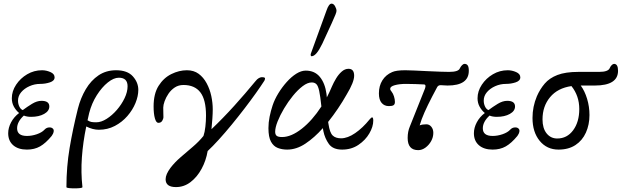

<svg xmlns="http://www.w3.org/2000/svg" viewBox="-20 -811 3416 1055"><path d="M128 11Q80 11 52.5 -13Q25 -37 25 -79Q25 -109 41 -139Q57 -169 85 -190Q67 -205 56 -225.5Q45 -246 45 -271Q45 -310 68.5 -345.5Q92 -381 129.5 -403Q167 -425 211 -425Q234 -425 257 -415Q280 -405 280 -386Q280 -367 254.5 -358.5Q229 -350 201 -350Q170 -350 142 -337.5Q114 -325 96.5 -304.5Q79 -284 79 -258Q79 -241 86 -226Q93 -211 105 -206Q129 -224 156 -240.5Q183 -257 208 -257Q251 -257 251 -226Q251 -201 222.5 -185Q194 -169 151 -169Q127 -169 111 -176Q74 -142 74 -106Q74 -64 128 -64Q155 -64 182.5 -73.5Q210 -83 224 -98Q234 -109 247 -110.5Q260 -112 267 -107Q277 -101 275 -88.5Q273 -76 264 -64Q231 -24 200 -6.5Q169 11 128 11Z M345 217Q345 106 362.5 2Q380 -102 408 -214Q423 -273 451.5 -321Q480 -369 521.5 -397Q563 -425 618 -425Q680 -425 710 -391.5Q740 -358 740 -317Q740 -283 724.5 -245Q709 -207 680 -173.5Q651 -140 611 -119Q571 -98 523 -98Q490 -98 454 -116Q436 -30 430 53.5Q424 137 433 217Q433 221 420 222.5Q407 224 389.5 224Q372 224 358.5 222.5Q345 221 345 217ZM470 -190Q465 -170 461 -150Q472 -143 481.5 -141Q491 -139 509 -139Q536 -139 566 -158Q596 -177 622 -207Q648 -237 664.5 -271.5Q681 -306 681 -337Q681 -384 633 -384Q605 -384 572.5 -358Q540 -332 512 -288Q484 -244 470 -190Z M947 217Q890 217 890 174Q890 147 917 111Q940 81 973 52.5Q1006 24 1039.5 -4.5Q1073 -33 1098 -64Q1105 -84 1108.5 -115Q1112 -146 1112 -176Q1112 -263 1081 -303.5Q1050 -344 988 -344Q961 -344 940.5 -330.5Q920 -317 906 -296.5Q892 -276 884.5 -255Q877 -234 877 -220Q877 -198 877.5 -188Q878 -178 878 -166Q878 -159 871.5 -147.5Q865 -136 850 -136Q838 -136 831 -161Q824 -186 824 -226Q824 -296 851.5 -339.5Q879 -383 921.5 -404Q964 -425 1007 -425Q1045 -425 1071.5 -405.5Q1098 -386 1115.5 -353.5Q1133 -321 1141 -283.5Q1149 -246 1149 -210Q1149 -189 1147 -160Q1145 -131 1142 -101Q1206 -162 1267 -229.5Q1328 -297 1383 -364Q1393 -377 1402.5 -382Q1412 -387 1419 -387Q1433 -387 1435.5 -382.5Q1438 -378 1433 -368Q1415 -340 1387 -300.5Q1359 -261 1324.5 -216Q1290 -171 1253.5 -126.5Q1217 -82 1182.5 -44Q1148 -6 1121 19Q1112 72 1087.5 117Q1063 162 1027 189.5Q991 217 947 217Z M1558 11Q1530 11 1506.5 2Q1483 -7 1469 -32.5Q1455 -58 1455 -107Q1455 -138 1461.5 -170Q1468 -202 1478 -232Q1489 -265 1509.5 -298.5Q1530 -332 1555.5 -360.5Q1581 -389 1608 -406Q1635 -423 1660 -423Q1709 -423 1737.5 -388.5Q1766 -354 1774 -295Q1775 -287 1776 -276Q1791 -305 1804 -336Q1813 -357 1826.5 -379.5Q1840 -402 1857.5 -417.5Q1875 -433 1895 -433Q1926 -433 1926 -395Q1926 -360 1885 -292Q1863 -253 1837 -214.5Q1811 -176 1783 -141Q1784 -134 1785 -129Q1792 -82 1808 -66.5Q1824 -51 1854 -51Q1890 -51 1931.5 -79.5Q1973 -108 2011 -155Q2020 -166 2025 -166Q2031 -166 2031 -148Q2031 -115 2009.5 -78Q1988 -41 1949.5 -15Q1911 11 1860 11Q1809 11 1787 -20Q1765 -51 1757 -90Q1755 -97 1754 -107Q1708 -55 1658.5 -22Q1609 11 1558 11ZM1492 -87Q1492 -72 1500 -65Q1508 -58 1530 -58Q1580 -58 1638 -103.5Q1696 -149 1746 -226Q1740 -283 1734 -311Q1728 -339 1718.5 -348.5Q1709 -358 1693 -358Q1670 -358 1643 -337.5Q1616 -317 1589.5 -284.5Q1563 -252 1541 -215Q1519 -178 1505.5 -144Q1492 -110 1492 -87ZM1692 -502Q1687 -502 1687 -510Q1687 -514 1689 -519L1774 -753Q1787 -791 1802 -791Q1813 -791 1821 -777Q1829 -763 1829 -751Q1829 -745 1823 -730Q1817 -715 1803 -684L1751 -571Q1718 -502 1692 -502Z M2278 14Q2220 14 2220 -53Q2220 -88 2232 -116L2315 -324Q2323 -346 2310 -347Q2288 -348 2263 -349Q2238 -350 2211 -350Q2175 -350 2149.5 -343Q2124 -336 2124 -323Q2124 -316 2132 -307Q2140 -297 2145 -281Q2150 -265 2150 -251Q2150 -238 2142.5 -233Q2135 -228 2117 -228Q2092 -228 2077 -245.5Q2062 -263 2062 -298Q2062 -339 2081 -369.5Q2100 -400 2135 -415Q2146 -420 2164 -422.5Q2182 -425 2207 -425Q2225 -425 2257 -423.5Q2289 -422 2330 -420Q2374 -418 2402 -417Q2430 -416 2448 -416Q2500 -416 2507 -436Q2512 -446 2519 -453Q2526 -460 2533 -460Q2544 -460 2550 -451.5Q2556 -443 2556 -422Q2556 -341 2439 -341Q2428 -341 2420 -342Q2412 -343 2401 -343Q2388 -343 2382 -332L2355 -281Q2330 -233 2312.5 -193.5Q2295 -154 2286 -122Q2300 -128 2323 -128Q2339 -128 2350 -114.5Q2361 -101 2361 -81Q2361 -57 2349 -35.5Q2337 -14 2318 0Q2299 14 2278 14Z M2687 11Q2639 11 2611.5 -13Q2584 -37 2584 -79Q2584 -109 2600 -139Q2616 -169 2644 -190Q2626 -205 2615 -225.5Q2604 -246 2604 -271Q2604 -310 2627.5 -345.5Q2651 -381 2688.5 -403Q2726 -425 2770 -425Q2793 -425 2816 -415Q2839 -405 2839 -386Q2839 -367 2813.5 -358.5Q2788 -350 2760 -350Q2729 -350 2701 -337.5Q2673 -325 2655.5 -304.5Q2638 -284 2638 -258Q2638 -241 2645 -226Q2652 -211 2664 -206Q2688 -224 2715 -240.5Q2742 -257 2767 -257Q2810 -257 2810 -226Q2810 -201 2781.5 -185Q2753 -169 2710 -169Q2686 -169 2670 -176Q2633 -142 2633 -106Q2633 -64 2687 -64Q2714 -64 2741.5 -73.5Q2769 -83 2783 -98Q2793 -109 2806 -110.5Q2819 -112 2826 -107Q2836 -101 2834 -88.5Q2832 -76 2823 -64Q2790 -24 2759 -6.5Q2728 11 2687 11Z M3049 11Q2985 11 2945.5 -37Q2906 -85 2906 -163Q2906 -225 2930 -282Q2947 -321 2973 -351.5Q2999 -382 3043 -399Q3087 -416 3158 -416H3272Q3321 -416 3330 -436Q3334 -446 3341 -453Q3348 -460 3354 -460Q3376 -460 3376 -422Q3376 -341 3248 -341H3171Q3193 -311 3206 -268Q3219 -225 3219 -179Q3219 -126 3199.5 -82.5Q3180 -39 3142 -14Q3104 11 3049 11ZM2961 -155Q2961 -106 2983.5 -78Q3006 -50 3042 -50Q3096 -50 3129.5 -95.5Q3163 -141 3163 -212Q3163 -284 3120 -338Q3044 -327 3002.5 -277Q2961 -227 2961 -155Z"/></svg>

Font: Junicode SmExp
Style: Italic
Weight: 400
Width: 6
Italic angle: -11°
Designer: Peter S. Baker
Version: Version 2.205; ttfautohint (v1.8.4)